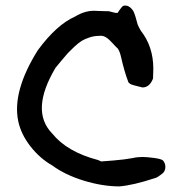

<svg xmlns="http://www.w3.org/2000/svg" viewBox="-20 -663 669 685"><path d="M406 2Q346 2 279 -18.5Q212 -39 166 -73Q122 -98 88.5 -141Q55 -184 45 -231Q23 -337 115 -484Q182 -575 248 -604Q287 -628 327 -624L362 -623H368Q370 -623 382 -619.5Q394 -616 396 -617H400Q401 -620 408.5 -630Q416 -640 419 -642Q440 -648 456 -623Q463 -608 471 -576Q474 -568 482 -554Q527 -497 527 -418L526 -383Q514 -351 488 -351Q449 -360 444 -364L442 -366Q440 -367 439 -368L438 -370Q424 -406 412 -459Q407 -481 400 -490Q394 -495 381.5 -509Q369 -523 358 -530Q347 -537 333 -535Q316 -535 299.5 -529.5Q283 -524 272 -517.5Q261 -511 245.5 -496.5Q230 -482 222.5 -474Q215 -466 199 -446.5Q183 -427 178 -421Q87 -268 166 -187Q219 -121 330 -92Q340 -88 341 -87Q344 -87 385.5 -90.5Q427 -94 453 -99Q470 -103 489 -103Q503 -103 529.5 -99.5Q556 -96 562 -90Q570 -80 570 -67.5Q570 -55 562 -46Q540 -28 531 -27Q455 -2 406 2Z"/></svg>

Font: Excalifont
Style: Regular
Weight: 400
Designer: Your Own Font Foundry (Virgil); Ján Filípek / DizajnDesign (Excalifont, modifications)
Foundry: Your Own Font Foundry (Virgil); Ján Filípek / DizajnDesign (Excalifont, modifications)
Version: Version 1.000;Glyphs 3.2 (3227)